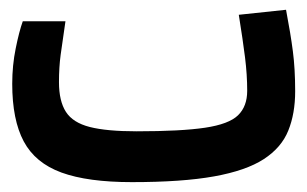

<svg xmlns="http://www.w3.org/2000/svg" viewBox="-20 -368 626 391"><path d="M248.5 2.9Q158.7 2.9 105.2 -16.6Q51.8 -36.1 28.3 -80.1Q4.9 -124 4.9 -197.3Q4.9 -234.9 12 -269.5Q19 -304.2 26.4 -324.7H113.3Q106.9 -281.7 103.5 -256.3Q100.1 -231 100.1 -200.7Q100.1 -162.1 114.3 -140.1Q128.4 -118.2 162.8 -109.4Q197.3 -100.6 258.3 -100.6Q348.6 -100.6 397.5 -107.9Q446.3 -115.2 464.8 -133.3Q483.4 -151.4 483.4 -183.1Q483.4 -215.8 479 -251Q474.6 -286.1 466.3 -337.9L562.5 -348.1Q571.8 -299.3 576.4 -263.7Q581.1 -228 581.1 -182.1Q581.1 -136.7 567.1 -102.1Q553.2 -67.4 517.1 -43.9Q481 -20.5 416 -8.8Q351.1 2.9 248.5 2.9Z"/></svg>

Font: CaskaydiaMono NF
Style: Regular
Weight: 400
Designer: Aaron Bell
Foundry: Saja Typeworks
Version: Version 2111.001; ttfautohint (v1.8.4);Nerd Fonts 3.1.1